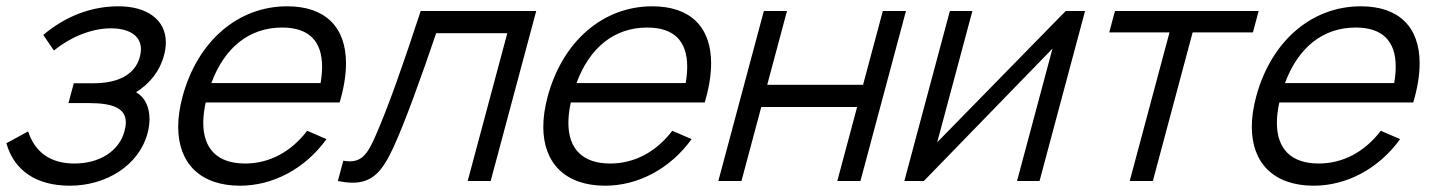

<svg xmlns="http://www.w3.org/2000/svg" viewBox="-34 -575 4556 610"><path d="M398.2 -282C442.7 -310 473.7 -349 487.2 -399.5C491.1 -414 492.9 -427.6 492.9 -440.3C492.9 -513.3 431.5 -555 342.9 -555C254.9 -555 173.3 -523 103.5 -464L137.2 -414.5C187.2 -455.5 254.6 -485 318.6 -485C373.1 -485 413.8 -463.6 413.8 -418.7C413.8 -411.3 412.7 -403.2 410.4 -394.5C394.7 -336 338.4 -310.5 263.4 -310.5H200.4L183.5 -247.5H247.5C325.2 -247.5 365.7 -231.1 365.7 -186.1C365.7 -177.9 364.4 -168.7 361.6 -158.5C344.5 -94.5 282 -55.5 202.5 -55.5C126.5 -55.5 77 -91 55.4 -157.5L-13.7 -120C10 -35 79.1 15 188.1 15C302.1 15 407.1 -48.5 434.7 -151.5C438.8 -166.6 441 -181.9 441 -196.6C441 -232.6 428.1 -265 398.2 -282Z M619.5 -249.5H1045C1058.7 -295.5 1065.3 -337.2 1065.3 -373.9C1065.3 -488.9 999.7 -555 878.4 -555C722.4 -555 593.3 -444.5 545.8 -267.5C536.6 -233.1 532.1 -201.1 532.1 -171.9C532.1 -56.1 602.8 15 728.6 15C833.1 15 935 -38.5 1003.3 -133L941.9 -159.5C890.3 -92 821.5 -55.5 744.5 -55.5C657.6 -55.5 611.8 -101.6 611.8 -184.6C611.8 -204.2 614.3 -225.9 619.5 -249.5ZM862.3 -487.5C946.5 -487.5 989.3 -445.3 989.3 -363.1C989.3 -347.2 987.7 -329.8 984.5 -311H637.5C679.4 -424.5 758.3 -487.5 862.3 -487.5Z M1039.4 0C1056.8 3.6 1072.4 5.4 1086.4 5.4C1149.7 5.4 1181 -31.6 1214.9 -104.5C1251.4 -183 1303.9 -328.5 1351.7 -469.5H1577.7L1451.9 0H1524.9L1669.6 -540H1302.6C1246.1 -368.5 1202.2 -242 1159.6 -144.5C1137.2 -93.2 1119.5 -62.4 1077.4 -62.4C1071.1 -62.4 1064.2 -63.1 1056.7 -64.5Z M1779.5 -249.5H2205C2218.7 -295.5 2225.3 -337.2 2225.3 -373.9C2225.3 -488.9 2159.7 -555 2038.4 -555C1882.4 -555 1753.3 -444.5 1705.8 -267.5C1696.6 -233.1 1692.1 -201.1 1692.1 -171.9C1692.1 -56.1 1762.8 15 1888.6 15C1993.1 15 2095 -38.5 2163.3 -133L2101.9 -159.5C2050.3 -92 1981.5 -55.5 1904.5 -55.5C1817.6 -55.5 1771.8 -101.6 1771.8 -184.6C1771.8 -204.2 1774.3 -225.9 1779.5 -249.5ZM2022.3 -487.5C2106.5 -487.5 2149.3 -445.3 2149.3 -363.1C2149.3 -347.2 2147.7 -329.8 2144.5 -311H1797.5C1839.4 -424.5 1918.3 -487.5 2022.3 -487.5Z M2248.2 0H2321.7L2384.6 -235H2689.1L2626.2 0H2699.7L2844.3 -540H2770.8L2708 -305.5H2403.5L2466.3 -540H2392.8Z M3413.3 -540H3351.8L2943.6 -123L3055.3 -540H2983.8L2839.2 0H2901.2L3309.8 -420.5L3197.2 0H3268.7Z M3555.2 0H3628.7L3755.1 -472H3946.6L3964.8 -540H3508.3L3490.1 -472H3681.6Z M4030.5 -249.5H4456C4469.7 -295.5 4476.3 -337.2 4476.3 -373.9C4476.3 -488.9 4410.7 -555 4289.4 -555C4133.4 -555 4004.3 -444.5 3956.8 -267.5C3947.6 -233.1 3943.1 -201.1 3943.1 -171.9C3943.1 -56.1 4013.8 15 4139.6 15C4244.1 15 4346 -38.5 4414.3 -133L4352.9 -159.5C4301.3 -92 4232.5 -55.5 4155.5 -55.5C4068.6 -55.5 4022.8 -101.6 4022.8 -184.6C4022.8 -204.2 4025.3 -225.9 4030.5 -249.5ZM4273.3 -487.5C4357.5 -487.5 4400.3 -445.3 4400.3 -363.1C4400.3 -347.2 4398.7 -329.8 4395.5 -311H4048.5C4090.4 -424.5 4169.3 -487.5 4273.3 -487.5Z"/></svg>

Font: Manrope
Style: RegularItalic
Weight: 400
Italic angle: -15°
Designer: Mikhail Sharanda
Foundry: Mikhail Sharanda
Version: Version 4.502;hotconv 1.0.109;makeotfexe 2.5.65596